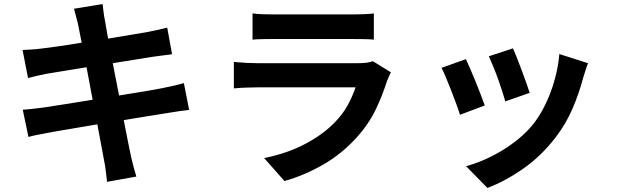

<svg xmlns="http://www.w3.org/2000/svg" viewBox="-20 -833 3040 945"><path d="M911 -292Q891 -290 863 -286Q835 -282 806 -277Q770 -271 712.5 -262Q655 -253 589 -242Q601 -180 610.5 -132.5Q620 -85 625 -62Q630 -39 637 -13.5Q644 12 651 36L507 62Q503 33 500.5 8Q498 -17 493 -39Q489 -61 480 -109.5Q471 -158 459 -221Q421 -215 385 -208.5Q349 -202 317.5 -197Q286 -192 261 -187.5Q236 -183 220 -180Q188 -174 162.5 -169Q137 -164 120 -159L92 -293Q112 -294 142 -297.5Q172 -301 196 -304Q231 -309 295.5 -319.5Q360 -330 436 -342L406 -502Q340 -491 286.5 -482.5Q233 -474 210 -470Q184 -465 162.5 -460Q141 -455 118 -449L91 -587Q115 -588 138 -589.5Q161 -591 184 -594Q210 -597 263.5 -604.5Q317 -612 382 -623Q376 -655 371 -678.5Q366 -702 364 -714Q359 -735 354 -753.5Q349 -772 344 -790L485 -813Q487 -798 489.5 -775.5Q492 -753 496 -735Q498 -724 502 -700.5Q506 -677 512 -643Q576 -654 629 -662.5Q682 -671 709 -676Q733 -681 759 -686.5Q785 -692 803 -697L827 -566Q810 -564 784 -560.5Q758 -557 735 -554L535 -522L566 -363Q634 -374 691.5 -383.5Q749 -393 783 -400Q812 -406 838.5 -412Q865 -418 885 -424Z M1904 -477Q1899 -467 1893.5 -455Q1888 -443 1885 -435Q1862 -362 1828 -291.5Q1794 -221 1737 -158Q1661 -74 1568.5 -21.5Q1476 31 1380 58L1280 -55Q1394 -78 1482 -124.5Q1570 -171 1627 -230Q1668 -272 1692 -316.5Q1716 -361 1730 -403H1247Q1229 -403 1196 -402Q1163 -401 1131 -398V-528Q1163 -525 1193.5 -523.5Q1224 -522 1247 -522H1742Q1792 -522 1815 -532ZM1223 -767Q1244 -764 1272.5 -763Q1301 -762 1327 -762H1712Q1735 -762 1767 -763Q1799 -764 1820 -767V-638Q1800 -640 1768.5 -640.5Q1737 -641 1710 -641H1327Q1303 -641 1274 -640.5Q1245 -640 1223 -638Z M2505 -595Q2512 -579 2524 -549Q2536 -519 2548 -486.5Q2560 -454 2571 -423.5Q2582 -393 2587 -376L2467 -334Q2462 -352 2452.5 -382Q2443 -412 2431.5 -444Q2420 -476 2407.5 -506Q2395 -536 2386 -556ZM2874 -522Q2865 -498 2860 -481Q2855 -464 2850 -449Q2830 -373 2797.5 -297.5Q2765 -222 2714 -156Q2644 -65 2555.5 -3Q2467 59 2379 92L2274 -15Q2315 -26 2360.5 -45.5Q2406 -65 2450 -91.5Q2494 -118 2534.5 -151.5Q2575 -185 2606 -224Q2631 -256 2652.5 -296Q2674 -336 2690.5 -380.5Q2707 -425 2718 -472.5Q2729 -520 2733 -567ZM2273 -542Q2282 -523 2295 -493Q2308 -463 2321.5 -430Q2335 -397 2346.5 -366Q2358 -335 2366 -314L2244 -268Q2238 -288 2226 -320.5Q2214 -353 2201 -387Q2188 -421 2175 -451.5Q2162 -482 2153 -499Z"/></svg>

Font: SpoqaHanSansJP-Bold
Style: Regular
Weight: 700
Designer: [Source Han Sans]
Ryoko NISHIZUKA  (kana & ideographs); Paul D. Hunt (Latin, Greek & Cyrillic); Wenlong ZHANG  (bopomofo
Foundry: Spoqa (http://bi.spoqa.com)
Version: Version 1.002.20150607